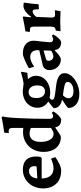

<svg xmlns="http://www.w3.org/2000/svg" viewBox="683 -1466 1024 2431"><g transform="rotate(-90 1195.5 -250.0)"><path d="M26 -218Q26 -290 57 -348Q88 -406 142 -439.5Q196 -473 262 -473Q430 -473 430 -303Q430 -273 423 -247L411 -235H152Q153 -162 186.5 -123.5Q220 -85 280 -85Q332 -85 399 -115L406 -111L422 -62Q385 -34 336.5 -11Q288 12 252 12Q147 12 86.5 -49.5Q26 -111 26 -218ZM289 -298Q301 -299 304.5 -303Q308 -307 308 -321Q308 -395 245 -395Q206 -395 181.5 -368Q157 -341 152 -290Z M801 -60 795 -62Q698 8 678 8Q591 8 539.5 -51Q488 -110 488 -211Q488 -285 520.5 -344.5Q553 -404 610.5 -437.5Q668 -471 740 -471Q764 -471 792 -468V-597Q792 -628 782.5 -640.5Q773 -653 750 -653Q740 -653 726 -650L732 -709Q821 -720 929 -742L938 -725Q925 -706 916 -530Q907 -354 907 -131Q907 -112 915.5 -101Q924 -90 939 -90Q962 -90 985 -107L1001 -86Q981 -53 954.5 -25Q928 3 901 12Q812 12 801 -60ZM792 -118V-371Q760 -388 718 -388Q669 -388 642 -351.5Q615 -315 615 -248Q615 -174 642.5 -129Q670 -84 715 -84Q733 -84 753.5 -94Q774 -104 792 -118Z M1416 -410 1412 -404Q1452 -363 1452 -305Q1452 -255 1424 -214Q1396 -173 1347 -150Q1298 -127 1237 -127Q1204 -127 1172 -135Q1148 -117 1148 -101Q1148 -82 1177 -74Q1206 -66 1269 -59Q1336 -52 1379 -43Q1422 -34 1453.5 -10.5Q1485 13 1485 56Q1485 103 1447 146Q1409 189 1348 215.5Q1287 242 1220 242Q1140 242 1092 203.5Q1044 165 1044 101Q1056 88 1084 67.5Q1112 47 1144 28V21Q1097 13 1070 -13.5Q1043 -40 1041 -81Q1077 -118 1123 -148V-154Q1087 -175 1067 -210Q1047 -245 1047 -289Q1047 -341 1074 -383.5Q1101 -426 1148 -450Q1195 -474 1254 -474Q1279 -474 1313 -468Q1345 -464 1357 -464Q1394 -467 1497 -497L1503 -493L1490 -416Q1457 -412 1416 -410ZM1330 -290Q1330 -342 1307 -371Q1284 -400 1244 -400Q1208 -400 1189 -374.5Q1170 -349 1170 -302Q1170 -251 1192.5 -222Q1215 -193 1255 -193Q1291 -193 1310.5 -218Q1330 -243 1330 -290ZM1168 106Q1168 135 1191.5 151.5Q1215 168 1258 168Q1307 168 1340.5 147Q1374 126 1374 94Q1374 77 1361.5 68Q1349 59 1314.5 51.5Q1280 44 1206 34Q1168 67 1168 106Z M1779 -65 1771 -68Q1739 -35 1709 -13.5Q1679 8 1661 8Q1602 8 1563 -33.5Q1524 -75 1524 -137Q1524 -168 1540 -190.5Q1556 -213 1582 -220L1775 -265L1776 -289Q1776 -332 1753 -356Q1730 -380 1690 -380Q1663 -380 1631.5 -366.5Q1600 -353 1573 -333L1564 -337L1547 -397Q1597 -425 1652 -449Q1707 -473 1730 -473Q1813 -473 1854.5 -435.5Q1896 -398 1896 -337Q1896 -315 1887 -247Q1876 -150 1876 -131Q1876 -112 1886 -101Q1896 -90 1912 -90Q1924 -90 1937.5 -95.5Q1951 -101 1960 -107L1975 -86Q1957 -54 1930.5 -24.5Q1904 5 1879 12Q1835 12 1809.5 -7.5Q1784 -27 1779 -65ZM1770 -116 1773 -211 1666 -181Q1642 -175 1642 -148Q1642 -122 1657.5 -104.5Q1673 -87 1698 -87Q1713 -87 1733.5 -95Q1754 -103 1770 -116Z M2075 -126V-325Q2075 -359 2066 -371.5Q2057 -384 2032 -384L2013 -383L2008 -390L2014 -440Q2095 -453 2194 -474L2203 -465Q2194 -412 2193 -371L2199 -367Q2230 -414 2267.5 -440Q2305 -466 2339 -466Q2358 -466 2374 -463L2378 -455Q2362 -351 2358 -274L2294 -270Q2294 -318 2288.5 -333.5Q2283 -349 2266 -349Q2250 -349 2232 -337Q2214 -325 2198 -304Q2189 -128 2189 -111Q2189 -85 2197.5 -75Q2206 -65 2228 -65Q2245 -65 2278 -68L2281 -62L2270 4Q2186 0 2141 0Q2083 0 2016 4L2024 -57Q2054 -59 2064.5 -73Q2075 -87 2075 -126Z"/></g></svg>

Font: Alegreya
Style: Bold
Weight: 700
Designer: Juan Pablo del Peral
Foundry: Huerta Tipografica
Version: Version 2.008; ttfautohint (v1.8)